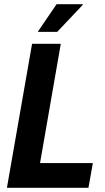

<svg xmlns="http://www.w3.org/2000/svg" viewBox="-20 -896 503 916"><path d="M13 0 133 -687H270L171 -118H423L402 0ZM160 -744 250 -876H375V-873L253 -744Z"/></svg>

Font: Archivo Condensed
Style: Bold Italic
Weight: 700
Width: 3
Italic angle: -10°
Designer: Hector Gatti
Foundry: Omnibus-Type
Version: Version 2.001